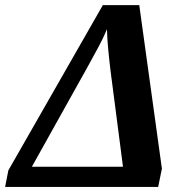

<svg xmlns="http://www.w3.org/2000/svg" viewBox="-24 -734 744 754"><path d="M597.2 0H-3.9L8.8 -64.9L379.9 -713.9H522.9L611.8 -71.8ZM459 -79.1 410.2 -455.1Q404.8 -499.5 400.9 -541Q397 -582.5 396 -619.1Q380.9 -583 361.1 -546.6Q341.3 -510.3 315.9 -463.9L101.1 -79.1Z"/></svg>

Font: Droid Serif
Style: Bold Italic
Weight: 700
Italic angle: -12°
Designer: Monotype Design team
Foundry: Monotype Imaging Inc.
Version: Version 1.03